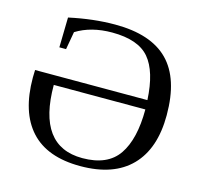

<svg xmlns="http://www.w3.org/2000/svg" viewBox="-99 -768 920 885"><g transform="rotate(15 361.0 -326.0)"><path d="M578 -364Q571 -499 518.5 -561Q466 -623 341 -623Q241 -623 170 -579L155 -494H123L126 -637Q241 -662 345 -662Q516 -662 599 -578Q682 -494 682 -320Q682 -160 599 -75Q516 10 357 10Q199 10 120 -76.5Q41 -163 41 -328L42 -364ZM143 -320Q143 -28 357 -28Q477 -28 528.5 -103Q580 -178 580 -320Z"/></g></svg>

Font: Libra Serif Modern
Style: Regular
Weight: 400
Designer: Stefan Peev, Context Ltd
Foundry: Stefan Peev, Context Ltd
Version: Version 1.000